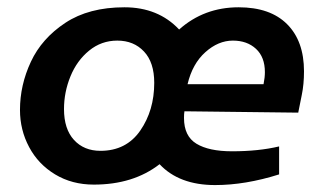

<svg xmlns="http://www.w3.org/2000/svg" viewBox="-20 -508 911 540"><path d="M835 -307.5Q835 -271.2 828.8 -241.2L818.8 -191.2L498.8 -195Q497.5 -188.8 497.5 -176.2Q497.5 -125 532.5 -103.8Q567.5 -82.5 632.5 -82.5Q707.5 -82.5 765 -96.2V-17.5Q670 12.5 585 12.5Q483.8 12.5 428.8 -46.2Q355 11.2 243.8 11.2Q182.5 11.2 135 -17.5Q87.5 -46.2 61.9 -94.4Q36.2 -142.5 36.2 -198.8Q36.2 -268.8 66.9 -334.4Q97.5 -400 163.8 -443.8Q230 -487.5 330 -487.5Q425 -487.5 483.8 -425Q553.8 -487.5 651.2 -487.5Q740 -487.5 787.5 -440Q835 -392.5 835 -307.5ZM413.8 -275Q413.8 -332.5 385 -363.1Q356.2 -393.8 310 -393.8Q265 -393.8 230.6 -365.6Q196.2 -337.5 178.1 -293.1Q160 -248.8 160 -201.2Q160 -145 188.1 -114.4Q216.2 -83.8 262.5 -83.8Q335 -83.8 374.4 -140.6Q413.8 -197.5 413.8 -275ZM725 -305Q725 -347.5 700 -370.6Q675 -393.8 635 -393.8Q593.8 -393.8 557.5 -361.2Q521.2 -328.8 507.5 -271.2H721.2Q725 -290 725 -305Z"/></svg>

Font: Cambay
Style: Bold Italic
Weight: 700
Italic angle: -11°
Designer: Pooja Saxena
Foundry: Pooja Saxena
Version: Version 1.006;PS 001.006;hotconv 1.0.70;makeotf.lib2.5.58329